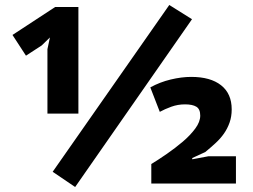

<svg xmlns="http://www.w3.org/2000/svg" viewBox="-20 -735 1015 769"><path d="M658 -715 749 -658 281 14 191 -47ZM908 -297Q908 -268 899.5 -244Q891 -220 877 -200Q863 -180 843.5 -162Q824 -144 802 -126L750 -102V-97L814 -109H925V0H586V-78Q614 -95 648 -118.5Q682 -142 712 -167.5Q742 -193 762 -220Q782 -247 782 -272Q782 -298 766.5 -307.5Q751 -317 721 -317Q692 -317 666 -307.5Q640 -298 620 -287L582 -385Q620 -406 663.5 -416.5Q707 -427 746 -427Q823 -427 865.5 -393.5Q908 -360 908 -297ZM170 -538 180 -585 147 -553 84 -512 30 -595 201 -707H294V-280H170Z"/></svg>

Font: PT Sans Caption
Style: Bold
Weight: 700
Designer: A.Korolkova, O.Umpeleva, V.Yefimov
Foundry: ParaType Ltd
Version: Version 2.003W OFL